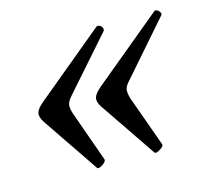

<svg xmlns="http://www.w3.org/2000/svg" viewBox="-64 -459 538 504"><g transform="rotate(-15 205.0 -207.5)"><path d="M142.1 -28.8 38.1 -182.1Q28.3 -197.3 31 -208Q33.7 -218.8 50.8 -232.9L235.8 -386.2Q239.7 -389.6 245.1 -387Q250.5 -384.3 252.4 -379.6Q254.4 -375 252 -371.1L126 -228Q115.7 -216.3 114.3 -207.5Q112.8 -198.7 118.2 -182.1L167 -44.9Q168.5 -39.1 157 -31.5Q145.5 -23.9 142.1 -28.8ZM297.9 -28.8 193.8 -182.1Q184.1 -197.3 187.3 -207.8Q190.4 -218.3 208 -232.9L393.1 -386.2Q395.5 -388.7 399.2 -387.7Q402.8 -386.7 405.8 -383.8Q408.7 -380.9 409.9 -377.4Q411.1 -374 408.2 -371.1L283.2 -228Q272.5 -216.8 270.8 -207.8Q269 -198.7 273.9 -182.1L323.2 -44.9Q325.7 -39.1 313.5 -31.5Q301.3 -23.9 297.9 -28.8Z"/></g></svg>

Font: Junicode SmCond Medium
Style: Italic
Weight: 500
Width: 4
Italic angle: -11°
Designer: Peter S. Baker
Version: Version 2.206